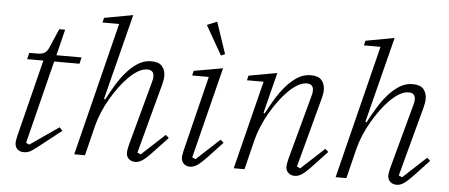

<svg xmlns="http://www.w3.org/2000/svg" viewBox="-51 -881 2364 1012"><g transform="rotate(5 1131.0 -375.0)"><path d="M103 12Q82 12 69.5 -0.5Q57 -13 57 -33Q57 -41 59 -51.5Q61 -62 63 -71L165 -478H79L88 -512H129Q156 -512 169 -520.5Q182 -529 192 -552L234 -650H265L231 -512H364L356 -478H222L112 -38L129 -30L281 -135L297 -118L188 -32Q170 -18 158 -9Q146 0 137 4.5Q128 9 120 10.5Q112 12 103 12Z M694 12Q672 12 659 -0.5Q646 -13 646 -33Q646 -41 648 -51Q650 -61 652 -71L746 -418Q750 -431 750 -444Q750 -479 715 -479Q692 -479 667 -464.5Q642 -450 616 -424Q593 -401 570.5 -370.5Q548 -340 527.5 -305Q507 -270 491 -232Q475 -194 466 -158L427 0H370L546 -705H458L464 -730L616 -758L501 -305L507 -302Q526 -338 549.5 -377.5Q573 -417 601 -449.5Q629 -482 661.5 -503Q694 -524 733 -524Q772 -524 789.5 -504Q807 -484 807 -452Q807 -441 805 -430Q803 -419 800 -407L701 -38L719 -30L842 -144L859 -129L781 -46Q748 -11 729.5 0.5Q711 12 694 12Z M983 12Q963 12 950 -0.5Q937 -13 937 -33Q937 -41 939 -51Q941 -61 943 -71L1041 -468H953L959 -493L1112 -520L991 -38L1009 -30L1132 -144L1149 -129L1071 -46Q1039 -12 1020 0Q1001 12 983 12ZM1007 -740 1060 -762 1116 -595 1095 -586Z M1538 12Q1516 12 1503 -0.5Q1490 -13 1490 -33Q1490 -41 1492 -51Q1494 -61 1496 -71L1590 -418Q1594 -431 1594 -444Q1594 -479 1559 -479Q1536 -479 1511 -464.5Q1486 -450 1460 -424Q1437 -401 1414.5 -370.5Q1392 -340 1371.5 -305Q1351 -270 1335 -232Q1319 -194 1310 -158L1271 0H1214L1331 -468H1243L1249 -493L1399 -520L1345 -305L1351 -302Q1370 -338 1393.5 -377.5Q1417 -417 1445 -449.5Q1473 -482 1505.5 -503Q1538 -524 1577 -524Q1616 -524 1633.5 -504Q1651 -484 1651 -452Q1651 -441 1649 -430Q1647 -419 1644 -407L1545 -38L1563 -30L1686 -144L1703 -129L1625 -46Q1592 -11 1573.5 0.5Q1555 12 1538 12Z M2077 12Q2055 12 2042 -0.5Q2029 -13 2029 -33Q2029 -41 2031 -51Q2033 -61 2035 -71L2129 -418Q2133 -431 2133 -444Q2133 -479 2098 -479Q2075 -479 2050 -464.5Q2025 -450 1999 -424Q1976 -401 1953.5 -370.5Q1931 -340 1910.5 -305Q1890 -270 1874 -232Q1858 -194 1849 -158L1810 0H1753L1929 -705H1841L1847 -730L1999 -758L1884 -305L1890 -302Q1909 -338 1932.5 -377.5Q1956 -417 1984 -449.5Q2012 -482 2044.5 -503Q2077 -524 2116 -524Q2155 -524 2172.5 -504Q2190 -484 2190 -452Q2190 -441 2188 -430Q2186 -419 2183 -407L2084 -38L2102 -30L2225 -144L2242 -129L2164 -46Q2131 -11 2112.5 0.5Q2094 12 2077 12Z"/></g></svg>

Font: IBM Plex Serif Light
Style: Italic
Weight: 300
Italic angle: -14°
Designer: Mike Abbink, Paul van der Laan, Pieter van Rosmalen
Foundry: Bold Monday
Version: Version 3.001